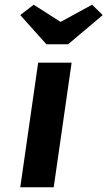

<svg xmlns="http://www.w3.org/2000/svg" viewBox="-20 -795 456 815"><path d="M66 0 142 -529H284L208 0ZM177 -607 66 -731 123 -775 237 -702 371 -775 416 -731 269 -607Z"/></svg>

Font: Lexend SemBd
Style: Italic
Weight: 600
Italic angle: -8.13011°
Designer: Bonnie Shaver-Troup, Thomas Jockin
Foundry: Lexend
Version: Version 1.007